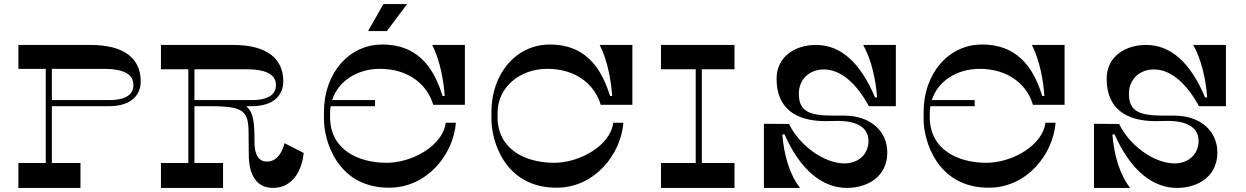

<svg xmlns="http://www.w3.org/2000/svg" viewBox="-20 -920 6098 940"><path d="M423 -700H70V-583H204V-122H70V0H374V-122H234V-400H512C632 -400 669 -463 669 -521C669 -634 588 -700 423 -700ZM513 -430H234V-583H487C589 -583 633 -555 633 -504C633 -463 605 -430 513 -430Z M1373 -219C1364 -183 1341 -129 1287 -129C1247 -129 1226 -161 1226 -224C1226 -318 1222 -371 1185 -400H1210C1330 -400 1367 -463 1367 -521C1367 -634 1286 -700 1121 -700H768V-581H902V-122H768V0H1072V-122H932V-400H1012C1178 -400 1197 -374 1197 -264L1198 -163C1198 -60 1239 0 1316 0C1422 0 1460 -100 1467 -171ZM932 -430V-581H1185C1287 -581 1331 -553 1331 -504C1331 -463 1303 -430 1211 -430Z M1973 -900H1857L1782 -768H1874ZM1840 -583C1982 -583 2073 -504 2101 -407H2256V-700H2096C2136 -622 2153 -517 2157 -450H2147C2113 -555 2049 -702 1852 -702C1685 -702 1566 -557 1566 -373V-334C1566 -238 1627 -1 1885 -1C2072 -1 2200 -165 2212 -319H2162C2150 -210 2001 -123 1873 -123C1733 -123 1596 -188 1596 -347V-367C1596 -378 1597 -389 1599 -400H1816V-430H1606C1635 -522 1728 -583 1840 -583Z M2660 -583C2802 -583 2893 -504 2921 -407H3076V-700H2916C2956 -622 2973 -517 2977 -450H2967C2933 -555 2869 -702 2672 -702C2505 -702 2386 -557 2386 -373V-334C2386 -238 2446 -1 2705 -1C2892 -1 3020 -165 3032 -319H2982C2970 -210 2821 -123 2693 -123C2553 -123 2416 -188 2416 -347V-367C2416 -493 2524 -583 2660 -583Z M3576 -581V-700H3216V-581H3386V-122H3216V0H3576V-122H3416V-581Z M3720 -314V0H3897C3846 -65 3819 -157 3810 -262H3821C3898 -87 4007 0 4126 0C4231 0 4324 -58 4324 -173C4324 -279 4241 -354 4112 -354H4059C3939 -354 3891 -376 3891 -462C3891 -529 3940 -580 4014 -580C4099 -580 4176 -507 4234 -400H4366V-700H4206C4246 -628 4268 -531 4274 -443H4264C4192 -614 4096 -700 3975 -700C3875 -700 3782 -645 3782 -534C3782 -391 3874 -327 4022 -327C4042 -327 4062 -328 4081 -328C4180 -328 4232 -293 4232 -230C4232 -167 4185 -120 4114 -120C4016 -120 3895 -206 3843 -313Z M4776 -583C4918 -583 5009 -504 5037 -407H5192V-700H5032C5072 -622 5089 -517 5093 -450H5083C5049 -555 4985 -702 4788 -702C4621 -702 4502 -557 4502 -373V-334C4502 -238 4563 -1 4821 -1C5008 -1 5136 -165 5148 -319H5098C5086 -210 4937 -123 4809 -123C4669 -123 4532 -188 4532 -347V-367C4532 -378 4533 -389 4535 -400H4752V-430H4542C4571 -522 4664 -583 4776 -583Z M5336 -314V0H5513C5462 -65 5435 -157 5426 -262H5437C5514 -87 5623 0 5742 0C5847 0 5940 -58 5940 -173C5940 -279 5857 -354 5728 -354H5675C5555 -354 5507 -376 5507 -462C5507 -529 5556 -580 5630 -580C5715 -580 5792 -507 5850 -400H5982V-700H5822C5862 -628 5884 -531 5890 -443H5880C5808 -614 5712 -700 5591 -700C5491 -700 5398 -645 5398 -534C5398 -391 5490 -327 5638 -327C5658 -327 5678 -328 5697 -328C5796 -328 5848 -293 5848 -230C5848 -167 5801 -120 5730 -120C5632 -120 5511 -206 5459 -313Z"/></svg>

Font: Space Cowgirl Medium
Style: Regular
Weight: 600
Designer: Valery Marier
Foundry: Valery Marier
Version: Version 1.000;hotconv 1.0.109;makeotfexe 2.5.65596